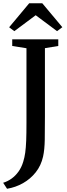

<svg xmlns="http://www.w3.org/2000/svg" viewBox="-46 -986 416 1186"><path d="M-26.5 143Q1.5 134.5 25.5 117.2Q49.5 100 68.2 74Q87 48 97.5 13Q105.5 -12.5 109.8 -42.8Q114 -73 115.8 -117Q117.5 -161 117.5 -228V-688L29.5 -702V-743H314V-702L231.5 -688.5V-267Q231.5 -186.5 230.5 -123.8Q229.5 -61 220 -18.5Q207.5 37 174.8 78.2Q142 119.5 96 145.5Q50 171.5 -2.5 180ZM42.5 -793.5 10.5 -817.5 134.5 -966H215L339 -818L306.5 -793.5L174.5 -892Z"/></svg>

Font: Merriweather 60pt Medium
Style: Regular
Weight: 500
Version: Version 2.100